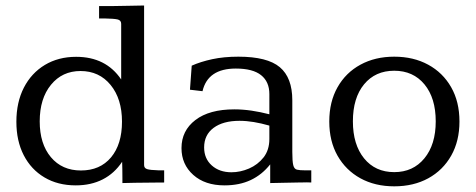

<svg xmlns="http://www.w3.org/2000/svg" viewBox="-20 -653 1703 687"><path d="M251 10.3Q187 10.3 139.2 -18.1Q91.3 -46.4 64.9 -97.7Q38.6 -148.9 38.6 -217.3Q38.6 -287.1 65.4 -339.4Q92.3 -391.6 140.6 -420.7Q189 -449.7 252.4 -449.7Q358.9 -449.7 413.6 -368.7V-567.9Q413.6 -580.6 400.4 -583.5Q387.2 -586.4 356 -586.9Q351.1 -586.9 345.7 -586.9Q340.3 -586.9 334.5 -586.9V-631.3Q346.7 -631.3 358.4 -631.3Q370.1 -631.3 381.8 -631.3Q412.1 -631.8 441.2 -632.3Q470.2 -632.8 495.6 -633.3V-62.5Q495.6 -51.3 506.3 -47.9Q517.1 -44.4 547.9 -43.5Q552.2 -43.5 557.1 -43.5Q562 -43.5 567.4 -43.5V0Q553.7 0.5 539.8 0.2Q525.9 0 511.7 0.5Q487.3 0.5 463.6 1Q439.9 1.5 418 2Q418 1 418 -14.6Q418 -30.3 417.7 -48.3Q417.5 -66.4 417 -74.2Q389.6 -32.7 347.7 -11.2Q305.7 10.3 251 10.3ZM269.5 -43Q337.9 -43 377.2 -89.8Q416.5 -136.7 416.5 -217.8Q416.5 -299.3 375.7 -349.1Q335 -398.9 268.1 -398.9Q202.6 -398.9 162.4 -349.6Q122.1 -300.3 122.1 -218.8Q122.1 -138.2 162.1 -90.6Q202.1 -43 269.5 -43Z M783.2 10.3Q713.4 10.3 671.4 -27.3Q629.4 -64.9 629.4 -123Q629.4 -185.5 679.2 -223.6Q729 -261.7 818.4 -261.7Q848.6 -261.7 880.1 -257.1Q911.6 -252.4 943.8 -244.1V-316.4Q943.8 -360.4 914.3 -384Q884.8 -407.7 823.7 -407.7Q723.6 -407.7 704.6 -326.7L659.7 -332L666 -418Q697.3 -432.1 739.3 -441.2Q781.2 -450.2 833 -450.2Q936.5 -450.2 981.2 -412.6Q1025.9 -375 1025.9 -294.4V-109.4Q1025.9 -75.7 1029.3 -62Q1032.7 -48.3 1042.5 -45.9Q1052.2 -43.5 1071.8 -43.5H1093.8V0Q1085.9 -0.5 1078.1 -0.5Q1070.3 -0.5 1062.5 -0.2Q1054.7 0 1046.9 0Q1020.5 0.5 995.1 1Q969.7 1.5 946.8 2V-64.9Q917.5 -27.8 877.2 -8.8Q836.9 10.3 783.2 10.3ZM808.1 -36.6Q839.8 -36.6 871.1 -50Q902.3 -63.5 923.1 -89.8Q943.8 -116.2 943.8 -155.8V-203.6Q914.6 -211.9 888.2 -216.3Q861.8 -220.7 836.9 -220.7Q778.3 -220.7 744.4 -195.6Q710.4 -170.4 710.4 -125.5Q710.4 -85.4 737.8 -61Q765.1 -36.6 808.1 -36.6Z M1390.6 13.7Q1321.8 13.7 1269.5 -15.1Q1217.3 -43.9 1187.7 -95.9Q1158.2 -147.9 1158.2 -218.3Q1158.2 -288.6 1187.7 -340.8Q1217.3 -393.1 1269.8 -421.6Q1322.3 -450.2 1390.6 -450.2Q1459.5 -450.2 1512 -421.6Q1564.5 -393.1 1594.2 -341.1Q1624 -289.1 1624 -218.3Q1624 -148.4 1594.5 -96.2Q1564.9 -43.9 1512.5 -15.1Q1460 13.7 1390.6 13.7ZM1390.6 -37.1Q1458 -37.1 1498.5 -86.4Q1539.1 -135.7 1539.1 -218.8Q1539.1 -302.2 1498.8 -351.1Q1458.5 -399.9 1390.6 -399.9Q1322.8 -399.9 1282.7 -351.3Q1242.7 -302.7 1242.7 -218.8Q1242.7 -135.7 1282.7 -86.4Q1322.8 -37.1 1390.6 -37.1Z"/></svg>

Font: Kameron
Style: Regular
Weight: 400
Designer: Vernon Adams
Foundry: Vernon Adams
Version: Version 1.100